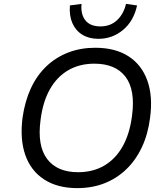

<svg xmlns="http://www.w3.org/2000/svg" viewBox="-20 -960 855 989"><path d="M378 9Q276 9 207.5 -35.5Q139 -80 110.5 -161Q82 -242 96 -353Q108 -438 139 -505Q170 -572 219 -618.5Q268 -665 331.5 -689.5Q395 -714 470 -714Q574 -714 642 -670Q710 -626 739 -545Q768 -464 753 -353Q742 -267 710 -200Q678 -133 629 -86.5Q580 -40 517 -15.5Q454 9 378 9ZM382 -73Q459 -73 517 -107Q575 -141 611.5 -205.5Q648 -270 660 -363Q678 -497 626.5 -564.5Q575 -632 466 -632Q390 -632 332 -598.5Q274 -565 237.5 -501Q201 -437 189 -343Q171 -210 222.5 -141.5Q274 -73 382 -73ZM487 -760Q439 -760 404.5 -781Q370 -802 353 -840.5Q336 -879 340 -932L400 -940Q395 -886 420 -855Q445 -824 497 -824Q549 -824 583 -856Q617 -888 629 -940L686 -932Q669 -852 614 -806Q559 -760 487 -760Z"/></svg>

Font: Nunito Sans 7pt
Style: Italic
Weight: 400
Italic angle: -9°
Designer: Vernon Adams
Foundry: Vernon Adams
Version: Version 3.101;gftools[0.9.27]